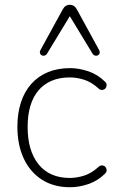

<svg xmlns="http://www.w3.org/2000/svg" viewBox="-20 -778 495 806"><path d="M274 8Q205 8 155.5 -24Q106 -56 79.5 -113Q53 -170 53 -246Q53 -303 68 -348.5Q83 -394 111.5 -426Q140 -458 181 -475Q222 -492 274 -492Q312 -492 351.5 -478.5Q391 -465 422 -434Q427 -429 427.5 -423Q428 -417 425.5 -411.5Q423 -406 418 -403Q413 -400 406 -400.5Q399 -401 392 -408Q363 -434 332.5 -443.5Q302 -453 273 -453Q230 -453 197 -439Q164 -425 141.5 -398.5Q119 -372 107.5 -333.5Q96 -295 96 -245Q96 -145 142 -88Q188 -31 273 -31Q302 -31 332.5 -40.5Q363 -50 392 -76Q399 -83 406 -83.5Q413 -84 418 -81Q423 -78 425.5 -72.5Q428 -67 427.5 -61Q427 -55 422 -50Q391 -19 351.5 -5.5Q312 8 274 8ZM396 -568Q400 -560 398 -554Q396 -548 390.5 -545.5Q385 -543 379 -544.5Q373 -546 369 -552L273 -710L177 -552Q173 -546 167 -544.5Q161 -543 155.5 -545.5Q150 -548 148 -554Q146 -560 150 -568L243 -738Q249 -749 256.5 -753.5Q264 -758 273 -758Q282 -758 289.5 -753.5Q297 -749 303 -738Z"/></svg>

Font: Nunito ExtraLight
Style: Regular
Weight: 200
Designer: Vernon Adams
Foundry: Vernon Adams
Version: Version 3.602